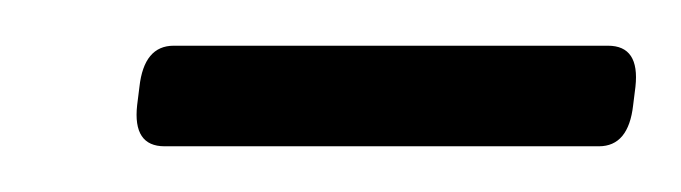

<svg xmlns="http://www.w3.org/2000/svg" viewBox="-20 -689 298 84"><path d="M52 -625Q38 -625 40 -643L41 -651Q43 -669 56 -669H246Q260 -669 258 -651L257 -643Q255 -625 242 -625Z"/></svg>

Font: Asap Condensed Condensed ExtraLight
Style: Italic
Weight: 200
Width: 3
Italic angle: -6°
Designer: Pablo Cosgaya
Foundry: Omnibus-Type
Version: Version 3.001; ttfautohint (v1.8.4.7-5d5b)